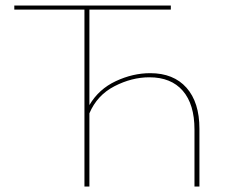

<svg xmlns="http://www.w3.org/2000/svg" viewBox="-20 -678 850 698"><path d="M705 -210V0H687V-207Q687 -299 644.5 -348Q602 -397 523 -397Q459 -397 396 -364.5Q333 -332 305 -266V0H287V-643H32V-658H601V-643H305V-296Q339 -354 401 -383Q463 -412 526 -412Q611 -412 658 -359Q705 -306 705 -210Z"/></svg>

Font: Ysabeau SC Thin
Style: Regular
Weight: 200
Designer: Christian Thalmann (Catharsis Fonts)
Version: Version 0.003